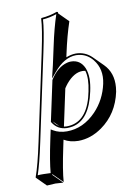

<svg xmlns="http://www.w3.org/2000/svg" viewBox="-105 -764 787 1122"><g transform="rotate(-10 289.0 -203.0)"><path d="M212.9 88.4Q184.6 221.2 180.2 288.6L123.5 231.9L121.1 234.9L177.7 291.5Q177.7 291.5 132.3 288.6Q131.3 288.6 130.4 288.6L80.6 291.5L23.9 234.9V231.9Q47.4 168 76.2 32.2L185.5 -481.9Q214.4 -618.2 216.3 -674.8L219.2 -678.2Q268.6 -682.1 312.5 -698.2Q316.4 -697.8 318.4 -696.3Q320.3 -692.9 319.3 -688L376 -631.3Q348.6 -550.3 325.7 -443.4L322.3 -426.8Q351.1 -438.5 380.4 -439Q435.5 -438 474.1 -399.9L530.8 -343.3Q584.5 -289.6 577.1 -204.1Q575.7 -190.9 573.7 -178.2Q546.9 -51.3 448.2 18.6Q380.9 65.9 307.6 66.4Q258.3 65.9 222.2 44.4ZM417.5 -329.6Q408.2 -331.5 399.9 -331.5Q351.6 -331.5 304.7 -276.9Q293.5 -263.2 284.7 -249.5L237.8 -30.3Q245.6 -29.3 254.4 -28.8Q366.7 -28.8 406.7 -172.9Q411.1 -189.5 415 -208Q431.2 -284.2 417.5 -329.6ZM211.4 -39.1 178.2 -71.8Q185.5 -60.5 193.4 -52.7Q202.1 -44.4 211.4 -39.1ZM146.5 29.8 158.7 -27.8 170.9 -20.5Q205.6 0 251 0Q348.1 0 424.8 -79.6Q487.3 -145 507.3 -237.3Q525.4 -322.3 477.1 -381.8Q447.8 -417.5 405.8 -426.3Q392.6 -428.7 380.4 -429.2Q309.1 -428.7 246.1 -352.5L218.3 -319.3L236.3 -394L259.8 -502Q282.2 -608.4 308.1 -685.5Q268.6 -671.9 226.1 -668.5Q222.7 -608.4 195.3 -480L85.9 34.2Q59.1 160.6 37.6 223.1Q53.7 221.7 73.7 222.2Q97.7 222.2 114.3 223.6Q119.6 156.2 146.5 29.8ZM218.8 -309.6 219.7 -311.5Q262.7 -379.9 321.3 -395Q333 -397.9 343.3 -397.9Q398.9 -397.9 422.4 -344.7Q433.6 -317.4 434.1 -280.3Q433.6 -246.6 424.8 -206.1Q390.6 -44.4 290 -22.5Q272.5 -19 254.4 -19Q199.2 -20.5 169.9 -66.9L167.5 -70.3Z"/></g></svg>

Font: Linux Biolinum Shadow O
Style: Italic
Weight: 400
Italic angle: -12°
Designer: Philipp H. Poll
Foundry: Philipp H. Poll
Version: Version 0.6.2